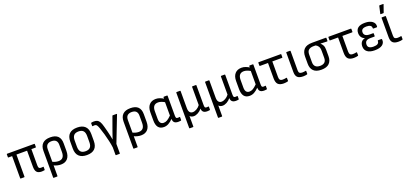

<svg xmlns="http://www.w3.org/2000/svg" viewBox="41 -1929 7124 3345"><g transform="rotate(-20 3602.5 -256.5)"><path d="M492 11Q429 11 401 -19.5Q373 -50 373 -122V-418H176V-9Q176 0 167 0H105Q96 0 96 -9V-418H29Q20 -418 20 -427V-478Q20 -487 29 -487H530Q539 -487 539 -478V-427Q539 -418 530 -418H453V-115Q453 -81 464 -68.5Q475 -56 496 -56Q507 -56 518 -56.5Q529 -57 539 -58Q548 -62 548 -50V-3Q548 4 540 6Q517 11 492 11Z M649 185Q640 185 640 176V-318Q640 -406 687.5 -452.5Q735 -499 829 -499Q924 -499 970 -454Q1016 -409 1016 -320V-180Q1016 -89 972.5 -39Q929 11 848 11Q817 11 782.5 3Q748 -5 720 -19V176Q720 185 711 185ZM720 -317V-86Q776 -59 829 -59Q936 -59 936 -187V-321Q936 -428 829 -428Q777 -428 748.5 -401.5Q720 -375 720 -317Z M1329 11Q1234 11 1184 -37Q1134 -85 1134 -180V-308Q1134 -499 1329 -499Q1424 -499 1474 -451Q1524 -403 1524 -308V-180Q1524 11 1329 11ZM1329 -60Q1388 -60 1416 -91Q1444 -122 1444 -186V-301Q1444 -365 1416 -396Q1388 -427 1329 -427Q1269 -427 1241 -396Q1213 -365 1213 -301V-186Q1213 -122 1241 -91Q1269 -60 1329 -60Z M1805 185Q1796 185 1796 176V39Q1789 -18 1773.5 -86.5Q1758 -155 1738.5 -224.5Q1719 -294 1698 -352Q1680 -402 1666 -417Q1652 -432 1629 -432Q1612 -432 1595 -429Q1586 -426 1586 -437V-484Q1586 -492 1593 -494Q1604 -496 1616 -497.5Q1628 -499 1640 -499Q1676 -499 1700.5 -488Q1725 -477 1743.5 -446.5Q1762 -416 1778 -356Q1786 -326 1794 -297Q1802 -268 1809 -239Q1817 -204 1825.5 -166.5Q1834 -129 1840 -93H1841Q1853 -129 1866 -167Q1879 -205 1892 -242L1978 -480Q1980 -487 1988 -487H2055Q2067 -487 2062 -476L1876 3V176Q1876 185 1867 185Z M2135 185Q2126 185 2126 176V-318Q2126 -406 2173.5 -452.5Q2221 -499 2315 -499Q2410 -499 2456 -454Q2502 -409 2502 -320V-180Q2502 -89 2458.5 -39Q2415 11 2334 11Q2303 11 2268.5 3Q2234 -5 2206 -19V176Q2206 185 2197 185ZM2206 -317V-86Q2262 -59 2315 -59Q2422 -59 2422 -187V-321Q2422 -428 2315 -428Q2263 -428 2234.5 -401.5Q2206 -375 2206 -317Z M2756 11Q2620 11 2620 -163V-312Q2620 -401 2664 -450Q2708 -499 2787 -499Q2825 -499 2863 -484.5Q2901 -470 2925 -453V-478Q2925 -487 2935 -487H2992Q3001 -487 3001 -478V-112Q3001 -79 3009 -68.5Q3017 -58 3038 -58Q3045 -58 3053.5 -59Q3062 -60 3069 -61Q3078 -63 3078 -53V-3Q3078 4 3070 7Q3060 8 3047 9.5Q3034 11 3024 11Q2975 11 2951 -10Q2927 -31 2927 -78Q2883 -33 2842.5 -11Q2802 11 2756 11ZM2700 -162Q2700 -60 2779 -60Q2812 -60 2844 -78.5Q2876 -97 2921 -142V-390Q2892 -407 2861.5 -417.5Q2831 -428 2804 -428Q2700 -428 2700 -303Z M3171 185Q3162 185 3162 176V-478Q3162 -487 3171 -487H3233Q3242 -487 3242 -478V-164Q3242 -111 3262 -86Q3282 -61 3317 -61Q3352 -61 3390 -83Q3428 -105 3455 -142V-478Q3455 -487 3464 -487H3526Q3535 -487 3535 -478V-112Q3535 -79 3543 -68.5Q3551 -58 3572 -58Q3579 -58 3587 -59Q3595 -60 3603 -61Q3612 -61 3612 -53V-3Q3612 4 3604 7Q3594 8 3581 9.5Q3568 11 3558 11Q3466 11 3463 -72V-74Q3431 -34 3389.5 -11.5Q3348 11 3312 11Q3264 11 3239 -19V176Q3239 185 3230 185Z M3705 185Q3696 185 3696 176V-478Q3696 -487 3705 -487H3767Q3776 -487 3776 -478V-164Q3776 -111 3796 -86Q3816 -61 3851 -61Q3886 -61 3924 -83Q3962 -105 3989 -142V-478Q3989 -487 3998 -487H4060Q4069 -487 4069 -478V-112Q4069 -79 4077 -68.5Q4085 -58 4106 -58Q4113 -58 4121 -59Q4129 -60 4137 -61Q4146 -61 4146 -53V-3Q4146 4 4138 7Q4128 8 4115 9.5Q4102 11 4092 11Q4000 11 3997 -72V-74Q3965 -34 3923.5 -11.5Q3882 11 3846 11Q3798 11 3773 -19V176Q3773 185 3764 185Z M4346 11Q4210 11 4210 -163V-312Q4210 -401 4254 -450Q4298 -499 4377 -499Q4415 -499 4453 -484.5Q4491 -470 4515 -453V-478Q4515 -487 4525 -487H4582Q4591 -487 4591 -478V-112Q4591 -79 4599 -68.5Q4607 -58 4628 -58Q4635 -58 4643.5 -59Q4652 -60 4659 -61Q4668 -63 4668 -53V-3Q4668 4 4660 7Q4650 8 4637 9.5Q4624 11 4614 11Q4565 11 4541 -10Q4517 -31 4517 -78Q4473 -33 4432.5 -11Q4392 11 4346 11ZM4290 -162Q4290 -60 4369 -60Q4402 -60 4434 -78.5Q4466 -97 4511 -142V-390Q4482 -407 4451.5 -417.5Q4421 -428 4394 -428Q4290 -428 4290 -303Z M4979 11Q4907 11 4873.5 -22Q4840 -55 4840 -133V-418H4693Q4683 -418 4683 -427V-478Q4683 -487 4692 -487H5100Q5109 -487 5109 -478V-427Q5109 -418 5100 -418H4920V-128Q4920 -90 4935.5 -74Q4951 -58 4982 -58Q5002 -58 5019.5 -60.5Q5037 -63 5051 -66Q5061 -68 5061 -58L5062 -9Q5062 0 5054 1Q5039 5 5020.5 8Q5002 11 4979 11Z M5339 11Q5266 11 5233.5 -20Q5201 -51 5201 -121V-478Q5201 -487 5210 -487H5272Q5281 -487 5281 -478V-119Q5281 -85 5296.5 -71.5Q5312 -58 5346 -58Q5364 -58 5378.5 -60Q5393 -62 5408 -65Q5418 -67 5418 -57V-7Q5418 -1 5410 2Q5397 6 5377.5 8.5Q5358 11 5339 11Z M5677 11Q5579 11 5532 -36.5Q5485 -84 5485 -168V-300Q5485 -390 5532.5 -438.5Q5580 -487 5683 -487H5936Q5945 -487 5945 -478V-428Q5945 -418 5936 -418L5814 -423V-422Q5839 -401 5855 -370.5Q5871 -340 5871 -289V-168Q5871 -84 5823.5 -36.5Q5776 11 5677 11ZM5677 -60Q5791 -60 5791 -167V-296Q5791 -352 5770.5 -381.5Q5750 -411 5723 -422H5683Q5629 -422 5596.5 -397Q5564 -372 5564 -309V-167Q5564 -114 5593.5 -87Q5623 -60 5677 -60Z M6278 11Q6206 11 6172.5 -22Q6139 -55 6139 -133V-418H5992Q5982 -418 5982 -427V-478Q5982 -487 5991 -487H6399Q6408 -487 6408 -478V-427Q6408 -418 6399 -418H6219V-128Q6219 -90 6234.5 -74Q6250 -58 6281 -58Q6301 -58 6318.5 -60.5Q6336 -63 6350 -66Q6360 -68 6360 -58L6361 -9Q6361 0 6353 1Q6338 5 6319.5 8Q6301 11 6278 11Z M6665 11Q6577 11 6529.5 -24.5Q6482 -60 6482 -127Q6482 -172 6503.5 -204Q6525 -236 6573 -246V-248Q6536 -261 6514.5 -292.5Q6493 -324 6493 -368Q6493 -499 6665 -499Q6751 -499 6799.5 -463Q6848 -427 6843 -368Q6842 -354 6832 -354H6770Q6762 -354 6762 -367Q6764 -430 6664 -430Q6620 -430 6595 -412.5Q6570 -395 6570 -358Q6570 -279 6681 -279H6738Q6747 -279 6747 -269V-225Q6747 -216 6738 -216H6666Q6610 -216 6586 -195Q6562 -174 6562 -130Q6562 -57 6668 -57Q6769 -57 6769 -122Q6769 -135 6777 -135H6839Q6848 -135 6849 -119Q6854 -59 6807 -24Q6760 11 6665 11Z M7106 11Q7033 11 7000.5 -20Q6968 -51 6968 -121V-478Q6968 -487 6977 -487H7039Q7048 -487 7048 -478V-119Q7048 -85 7063.5 -71.5Q7079 -58 7113 -58Q7131 -58 7145.5 -60Q7160 -62 7175 -65Q7185 -67 7185 -57V-7Q7185 -1 7177 2Q7164 6 7144.5 8.5Q7125 11 7106 11ZM6978 -546Q6969 -546 6971 -555L7002 -690Q7003 -698 7013 -698H7075Q7086 -698 7081 -688L7034 -553Q7031 -546 7024 -546Z"/></g></svg>

Font: Sofia Sans Semi Condensed
Style: Regular
Weight: 400
Designer: Botio Nikoltchev, Ani Petrova
Foundry: lettersoup
Version: Version 4.100; ttfautohint (v1.8.4.7-5d5b)